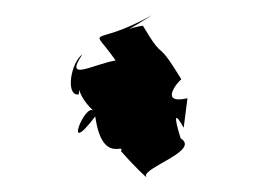

<svg xmlns="http://www.w3.org/2000/svg" viewBox="-20 -470 341 254"><path d="M228 -340C188 -331 218 -365 220 -365C184 -424 200 -384 169 -436C139 -432 126 -414 181 -450C101 -405 98 -440 133 -390C103 -385 64 -361 89 -398C74 -388 66 -343 84 -345C89 -368 74 -351 104 -323C93 -336 62 -258 106 -316C115 -252 146 -282 140 -270C154 -254 178 -230 173 -237C171 -249 245 -271 219 -287C209 -319 212 -321 223 -301Z"/></svg>

Font: Asimov Aggro
Style: Medium
Weight: 500
Designer: Google
Version: Version 2.000980; 2014